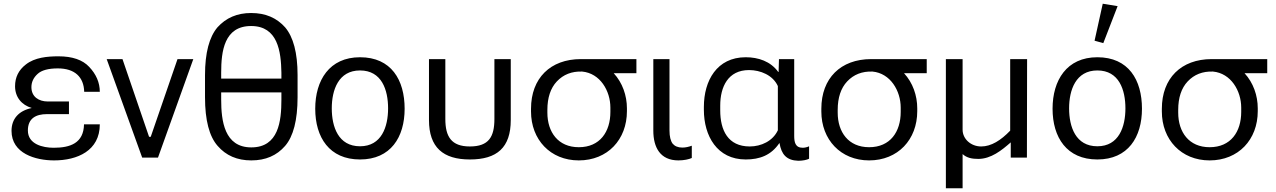

<svg xmlns="http://www.w3.org/2000/svg" viewBox="-20 -848 6863 1033"><path d="M271 15C396 15 517 -37 517 -179H432C430 -78 358 -53 269 -53C210 -53 130 -72 130 -146C130 -211 173 -234 233 -234H351V-302H237C189 -302 149 -327 149 -379C149 -406 160 -430 182 -450C203 -470 240 -480 291 -480C383 -480 431 -433 433 -354H517C517 -404 497 -449 460 -488C425 -526 369 -545 295 -545C235 -545 167 -539 119 -501C80 -471 61 -432 61 -384C61 -326 96 -283 151 -267C80 -252 42 -208 42 -144C42 -22 171 15 271 15Z M935 -530 791 -112H782L639 -530H554L745 0H830L1020 -530Z M1332 15C1409 15 1469 -11 1514 -63C1558 -114 1581 -201 1581 -325V-444C1581 -564 1558 -649 1514 -701C1468 -752 1409 -778 1331 -778C1256 -778 1196 -752 1150 -701C1106 -649 1083 -564 1083 -444V-325C1083 -201 1106 -114 1151 -63C1196 -11 1256 15 1332 15ZM1332 -55C1187 -55 1170 -198 1170 -312V-351H1494V-312C1494 -196 1479 -55 1332 -55ZM1170 -425V-457C1170 -572 1186 -708 1331 -708C1475 -708 1492 -571 1494 -457V-425Z M1917 10C2082 10 2157 -110 2157 -263C2157 -418 2085 -540 1917 -540C1752 -540 1676 -416 1676 -263C1676 -109 1752 10 1917 10ZM1917 -61C1800 -61 1765 -166 1765 -265C1765 -364 1801 -469 1917 -469C2034 -469 2068 -364 2068 -265C2068 -166 2033 -61 1917 -61Z M2508 10C2654 10 2728 -54 2728 -202V-530H2640V-208C2640 -112 2610 -60 2508 -60C2408 -60 2376 -113 2376 -208V-530H2288V-202C2288 -55 2364 10 2508 10Z M3094 15C3249 15 3353 -97 3353 -250V-265C3353 -334 3329 -403 3282 -454H3404V-530H3105C2941 -530 2837 -427 2837 -263V-248C2837 -97 2941 15 3094 15ZM3094 -56C2983 -56 2925 -137 2925 -242V-257C2925 -322 2942 -374 2976 -410C3011 -447 3056 -465 3112 -463C3209 -454 3264 -359 3264 -269V-246C3264 -139 3208 -56 3094 -56Z M3630 15C3660 15 3687 9 3702 2V-64C3685 -58 3669 -54 3651 -54C3627 -54 3610 -62 3599 -75C3588 -90 3582 -113 3582 -146V-530H3495V-145C3495 -55 3532 15 3630 15Z M3992 10C4068 10 4129 -13 4173 -78H4174C4184 -18 4211 15 4275 17C4299 17 4322 12 4333 6V-61C4323 -56 4309 -53 4299 -53C4258 -53 4253 -84 4253 -118V-530H4171L4169 -461H4167C4126 -518 4060 -540 3992 -540C3837 -540 3767 -414 3767 -273V-257C3767 -117 3838 10 3992 10ZM4014 -60C3896 -60 3855 -148 3855 -254V-280C3855 -381 3897 -471 4010 -471C4071 -471 4138 -444 4165 -385V-147C4138 -89 4075 -60 4014 -60Z M4656 15C4811 15 4915 -97 4915 -250V-265C4915 -334 4891 -403 4844 -454H4966V-530H4667C4503 -530 4399 -427 4399 -263V-248C4399 -97 4503 15 4656 15ZM4656 -56C4545 -56 4487 -137 4487 -242V-257C4487 -322 4504 -374 4538 -410C4573 -447 4618 -465 4674 -463C4771 -454 4826 -359 4826 -269V-246C4826 -139 4770 -56 4656 -56Z M5259 -60C5203 -60 5159 -101 5159 -150V-530H5069V165H5159V-19C5181 1 5208 7 5243 7C5312 7 5369 -39 5418 -82V0H5505L5506 -530H5415V-145C5365 -93 5313 -60 5259 -60Z M5884 10C6049 10 6124 -110 6124 -263C6124 -418 6052 -540 5884 -540C5719 -540 5643 -416 5643 -263C5643 -109 5719 10 5884 10ZM5884 -61C5767 -61 5732 -166 5732 -265C5732 -364 5768 -469 5884 -469C6001 -469 6035 -364 6035 -265C6035 -166 6000 -61 5884 -61ZM5916 -616 5993 -815 5913 -828 5869 -629Z M6488 15C6643 15 6747 -97 6747 -250V-265C6747 -334 6723 -403 6676 -454H6798V-530H6499C6335 -530 6231 -427 6231 -263V-248C6231 -97 6335 15 6488 15ZM6488 -56C6377 -56 6319 -137 6319 -242V-257C6319 -322 6336 -374 6370 -410C6405 -447 6450 -465 6506 -463C6603 -454 6658 -359 6658 -269V-246C6658 -139 6602 -56 6488 -56Z"/></svg>

Font: Cheyenne Sans
Style: Regular
Weight: 400
Designer: The Public Sans project authors (U.S. Web Design System), Libre Franklin designed by Pablo Impallari and Rodrigo Fuenzal
Foundry: The Cheyenne Sans Project Authors
Version: Version 2.007